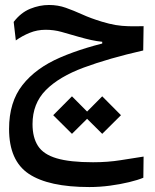

<svg xmlns="http://www.w3.org/2000/svg" viewBox="-20 -443 626 775"><path d="M340.8 312Q176.3 312 96.4 258.8Q16.6 205.6 16.6 77.6Q16.6 -30.8 70.6 -99.6Q124.5 -168.5 223.6 -211.2Q322.8 -253.9 457 -282.2L458.5 -250.5L392.6 -259.3V-274.4Q371.1 -276.4 347.9 -281.5Q324.7 -286.6 297.4 -294.4Q258.8 -305.7 228.3 -314.2Q197.8 -322.8 164.1 -322.8Q129.9 -322.8 99.9 -310.5Q69.8 -298.3 43.9 -279.8L35.2 -354.5Q64 -392.1 101.8 -407.5Q139.6 -422.9 177.7 -422.9Q213.9 -422.9 245.6 -411.6Q277.3 -400.4 311.8 -384.8Q346.2 -369.1 391.1 -355.5Q421.9 -346.2 446.8 -342Q471.7 -337.9 498 -337.2Q524.4 -336.4 559.6 -337.4L558.1 -239.3Q418.5 -207.5 318.4 -170.4Q218.3 -133.3 164.8 -79.1Q111.3 -24.9 111.3 58.1Q111.3 111.8 133.3 146Q155.3 180.2 208.7 196Q262.2 211.9 355.5 211.9Q415 211.9 466.8 203.6Q518.6 195.3 559.6 189L558.6 274.4Q536.6 283.7 501.2 292.2Q465.8 300.8 424.1 306.4Q382.3 312 340.8 312ZM392.6 97.2 316.9 22 392.6 -54.2 468.3 22ZM270.5 97.2 194.8 22 270.5 -54.2 346.2 22Z"/></svg>

Font: Cascadia Code
Style: Regular
Weight: 400
Monospace: yes
Designer: Aaron Bell
Foundry: Saja Typeworks
Version: Version 2106.017